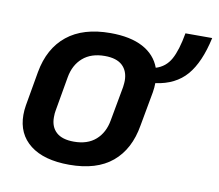

<svg xmlns="http://www.w3.org/2000/svg" viewBox="-65 -604 789 693"><g transform="rotate(10 329.5 -258.0)"><path d="M485 -332Q485 -316 482 -298L459 -172Q444 -83 387 -35.5Q330 12 230 12Q137 12 86.5 -27.5Q36 -67 36 -137Q36 -154 39 -172L61 -298Q77 -387 136 -434.5Q195 -482 295 -482Q368 -482 414 -457.5Q460 -433 477 -387Q513 -398 531.5 -431.5Q550 -465 561 -528H659Q639 -436 598.5 -389Q558 -342 485 -332ZM375 -321Q375 -357 353.5 -377Q332 -397 289 -397Q239 -397 208.5 -370.5Q178 -344 170 -298L148 -172Q146 -163 146 -147Q146 -112 167.5 -92.5Q189 -73 232 -73Q282 -73 312 -99.5Q342 -126 350 -172L373 -298Q375 -314 375 -321Z"/></g></svg>

Font: KoHo SemiBold
Style: Italic
Weight: 600
Italic angle: -10°
Version: Version 1.000; ttfautohint (v1.6)